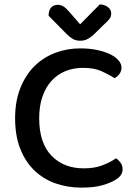

<svg xmlns="http://www.w3.org/2000/svg" viewBox="-20 -843 623 877"><path d="M535 -535Q535 -518 525.5 -505Q516 -492 503 -486Q477 -503 443.5 -518Q410 -533 359 -533Q315 -533 278.5 -518Q242 -503 215.5 -474Q189 -445 174 -402Q159 -359 159 -303Q159 -190 215 -132Q271 -74 363 -74Q412 -74 448 -88Q484 -102 510 -120Q521 -113 530.5 -100Q540 -87 540 -70Q540 -56 532.5 -44Q525 -32 508 -22Q486 -8 448 3Q410 14 352 14Q288 14 233 -5.5Q178 -25 137 -64.5Q96 -104 72.5 -163.5Q49 -223 49 -303Q49 -381 73 -441Q97 -501 137.5 -541Q178 -581 232 -601.5Q286 -622 347 -622Q390 -622 424.5 -614.5Q459 -607 483.5 -595Q508 -583 521.5 -567Q535 -551 535 -535ZM436 -823Q458 -822 473 -810.5Q488 -799 488 -782Q488 -767 480 -756.5Q472 -746 456 -732L405 -682Q388 -668 375.5 -662.5Q363 -657 346 -657Q327 -657 313 -665Q299 -673 285 -687L202 -771Q202 -795 213 -808Q224 -821 244 -821Q258 -821 270 -813.5Q282 -806 299 -786L346 -732Z"/></svg>

Font: Baloo Bhaina 2 Medium
Style: Regular
Weight: 500
Designer: Yesha Goshar, Manish Minz, Shuchita Grover and Ek Type
Foundry: Ek Type
Version: Version 1.640;hotconv 1.0.111;makeotfexe 2.5.65597; ttfautoh